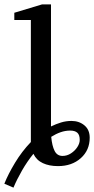

<svg xmlns="http://www.w3.org/2000/svg" viewBox="-40 -757 433 884"><path d="M373 -123Q373 -65.4 332 -28.8Q291 7.8 227.1 7.8Q186.5 7.8 157.2 -5.9Q127.9 -19.5 113.8 -48.8Q85 -13.2 61.3 28.1Q37.6 69.3 22 106.9L-20 88.9Q-2 43.9 29.3 -7.8Q60.5 -59.6 102.1 -103V-665H25.9V-698.2L153.8 -736.8H194.8V-174.8Q217.8 -186 241 -193.1Q264.2 -200.2 289.1 -200.2Q324.2 -200.2 348.6 -179.9Q373 -159.7 373 -123ZM327.1 -112.8Q327.1 -136.2 315.9 -146Q304.7 -155.8 283.2 -155.8Q260.7 -155.8 239 -148.2Q217.3 -140.6 195.8 -127Q199.7 -85.4 211.4 -62.3Q223.1 -39.1 248 -39.1Q268.6 -39.1 286.6 -50.8Q304.7 -62.5 315.9 -79.6Q327.1 -96.7 327.1 -112.8Z"/></svg>

Font: Charis
Style: Regular
Weight: 400
Designer: Walt Agee, Miriam Martin, Annie Olsen, Victor Gaultney, Lorna Priest, Alan Ward, Bob Hallissy, Martin Hosken, Sharon Cor
Foundry: SIL Global
Version: Version 7.000